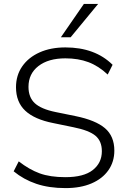

<svg xmlns="http://www.w3.org/2000/svg" viewBox="-20 -956 653 984"><path d="M50 0ZM316 8Q231 8 166 -14Q101 -36 50 -78L76 -129Q130 -87 183.5 -67.5Q237 -48 315 -48Q409 -48 455.5 -84.5Q502 -121 502 -181Q502 -233 469 -260.5Q436 -288 356 -304L254 -325Q157 -344 109.5 -388.5Q62 -433 62 -509Q62 -570 94 -616Q126 -662 183 -687.5Q240 -713 315 -713Q467 -713 557 -624L532 -574Q485 -618 433 -637.5Q381 -657 315 -657Q228 -657 177 -617.5Q126 -578 126 -511Q126 -457 158.5 -427Q191 -397 264 -382L367 -361Q470 -340 518 -299Q566 -258 566 -184Q566 -127 535.5 -83.5Q505 -40 449 -16Q393 8 316 8ZM292 -765 410 -936H483L342 -765Z"/></svg>

Font: Winston Light
Style: Regular
Weight: 300
Designer: Original fonts by Vernon Adams / Changes by Cristiano Sobral
Foundry: Original fonts by Vernon Adams / Changes by Cristiano Sobral
Version: Version 2.503;July 17, 2020;FontCreator 13.0.0.2655 64-bit